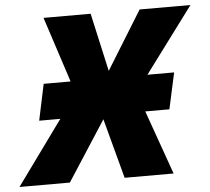

<svg xmlns="http://www.w3.org/2000/svg" viewBox="-112 -769 902 824"><g transform="rotate(-5 338.5 -357.0)"><path d="M-61 0H156L323 -258L392 0H603L505 -276H609L643 -432H528L738 -714H519L364 -463L308 -714H105L197 -432H81L48 -276H139Z"/></g></svg>

Font: Noto Sans Black
Style: Italic
Weight: 900
Italic angle: -12°
Designer: Monotype Design Team
Foundry: Monotype Imaging Inc.
Version: Version 2.013